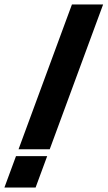

<svg xmlns="http://www.w3.org/2000/svg" viewBox="-29 -790 483 862"><path d="M17 -19 42.8 -89H182.8L157 -19L156.6 -18L130.8 52H-9.2L16.6 -18ZM268.1 -700 294 -770H434L408.1 -700L220.1 -190L194.3 -120H54.3L80.1 -190Z"/></svg>

Font: Nordica Plus
Style: NordicaClassicRgObl
Weight: 500
Version: Version 1.01